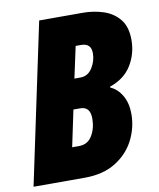

<svg xmlns="http://www.w3.org/2000/svg" viewBox="-86 -778 697 842"><g transform="rotate(-10 262.5 -357.0)"><path d="M-4.9 0 146 -713.9H339.8Q388.7 -713.9 431.9 -699.7Q475.1 -685.5 502.4 -652.1Q529.8 -618.7 529.8 -560.1Q529.8 -498 498.5 -447.3Q467.3 -396.5 401.9 -374V-370.1Q434.1 -356 453.6 -322Q473.1 -288.1 473.1 -240.2Q473.1 -179.2 445.1 -124.3Q417 -69.3 361.3 -34.7Q305.7 0 223.1 0ZM253.9 -436H280.8Q314 -436 333.5 -466.3Q353 -496.6 353 -532.2Q353 -576.2 308.1 -576.2H284.2ZM191.9 -141.1H222.2Q261.7 -141.1 281.2 -174.1Q300.8 -207 300.8 -250Q300.8 -303.2 256.8 -303.2H226.1Z"/></g></svg>

Font: Open Sans Condensed ExtraBold
Style: Italic
Weight: 800
Width: 3
Italic angle: -12°
Designer: Monotype Design Team
Foundry: Monotype Imaging Inc.
Version: Version 3.003; ttfautohint (v1.8.4)